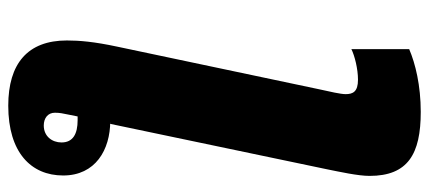

<svg xmlns="http://www.w3.org/2000/svg" viewBox="-307 -493 1039 465"><g transform="rotate(-90 212.5 -260.5)"><path d="M174 239C238 239 291 226 326 211V71C310 79 278 87 252 87C223 87 217 75 217 57C217 45 223 19 229 -8L332 -496C344 -552 347 -588 347 -618C347 -713 291 -760 189 -760C76 -760 20 -705 20 -627C20 -549 82 -513 152 -513H145L35 12C29 42 19 87 19 115C19 208 72 239 174 239ZM154 -592C121 -592 100 -603 100 -631C100 -654 115 -674 141 -674C159 -674 172 -664 172 -647C172 -635 170 -627 168 -617L163 -592Z"/></g></svg>

Font: Noto Sans Black
Style: Italic
Weight: 900
Italic angle: -12°
Designer: Monotype Design Team
Foundry: Monotype Imaging Inc.
Version: Version 2.013